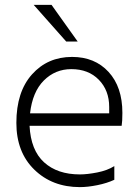

<svg xmlns="http://www.w3.org/2000/svg" viewBox="-20 -763 570 786"><path d="M427 -299V-325Q427 -393 384.5 -436.5Q342 -480 272 -480Q206 -480 159.5 -433.5Q113 -387 103 -299ZM307 3Q194 3 120.5 -68.5Q47 -140 47 -260Q47 -387 111 -458.5Q175 -530 275 -530Q368 -530 424.5 -468.5Q481 -407 481 -301Q481 -266 478 -248H101Q106 -148 160.5 -98.5Q215 -49 307 -49Q337 -49 378 -57Q419 -65 448 -83V-27Q418 -13 378.5 -5Q339 3 307 3ZM298 -593H251L118 -743H191Z"/></svg>

Font: LXGW 975 Gothic SC 200W
Style: Regular
Weight: 200
Version: Version 2.01;February 25, 2021